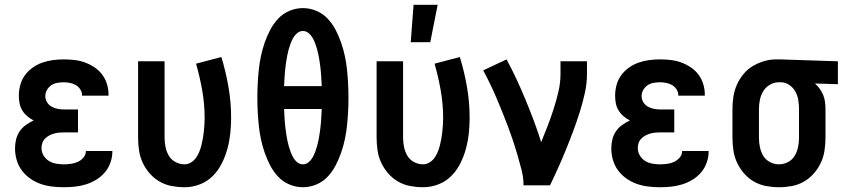

<svg xmlns="http://www.w3.org/2000/svg" viewBox="-20 -777 3540 805"><path d="M247 8Q222 8 197.5 5Q173 2 150 -6Q127 -14 106.5 -28.5Q86 -43 71.5 -62.5Q57 -82 50 -106Q43 -130 43 -155Q43 -174 47.5 -192.5Q52 -211 62.5 -226.5Q73 -242 88.5 -253Q104 -264 121 -272Q107 -279 94.5 -289.5Q82 -300 73.5 -314Q65 -328 62 -343.5Q59 -359 59 -376Q59 -398 65 -420.5Q71 -443 84.5 -461.5Q98 -480 117 -493.5Q136 -507 157.5 -514.5Q179 -522 201.5 -525Q224 -528 247 -528Q269 -528 291.5 -525.5Q314 -523 335 -515.5Q356 -508 375 -495.5Q394 -483 407.5 -465.5Q421 -448 428 -426Q435 -404 435 -382V-376H324V-378Q324 -391 316.5 -402.5Q309 -414 297.5 -420.5Q286 -427 273 -429.5Q260 -432 247 -432Q233 -432 219.5 -429.5Q206 -427 195 -419.5Q184 -412 177 -400Q170 -388 170 -374Q170 -360 177.5 -348Q185 -336 197 -329.5Q209 -323 222.5 -320.5Q236 -318 250 -318H307V-222H250Q239 -222 228 -221Q217 -220 206.5 -217Q196 -214 186.5 -209Q177 -204 169 -196Q161 -188 157.5 -177.5Q154 -167 154 -156Q154 -140 162.5 -125.5Q171 -111 184.5 -102.5Q198 -94 214.5 -91Q231 -88 247 -88Q262 -88 277 -90Q292 -92 305.5 -98Q319 -104 329.5 -116Q340 -128 340 -143V-144H451V-140Q451 -117 442.5 -94Q434 -71 419 -53.5Q404 -36 383.5 -23.5Q363 -11 340.5 -4Q318 3 294.5 5.5Q271 8 247 8Z M754 8Q727 8 700 3Q673 -2 649.5 -15.5Q626 -29 608 -49.5Q590 -70 578.5 -94.5Q567 -119 563 -146Q559 -173 559 -200V-520H670V-200Q670 -180 674 -160.5Q678 -141 688 -124Q698 -107 716 -97.5Q734 -88 754 -88Q768 -88 781 -96Q794 -104 802 -115.5Q810 -127 815.5 -140.5Q821 -154 824.5 -168Q828 -182 830.5 -196Q833 -210 834.5 -224.5Q836 -239 837 -253.5Q838 -268 838 -282Q838 -340 828 -397Q818 -454 802 -510L908 -538Q927 -476 938 -412Q949 -348 949 -283Q949 -250 945.5 -217.5Q942 -185 933.5 -153.5Q925 -122 910 -92Q895 -62 872 -39Q849 -16 818 -4Q787 8 754 8Z M1250 8Q1221 8 1193.5 -3.5Q1166 -15 1146 -36.5Q1126 -58 1112.5 -84Q1099 -110 1089.5 -137.5Q1080 -165 1074 -193.5Q1068 -222 1065 -251Q1062 -280 1060.5 -309Q1059 -338 1059 -367Q1059 -397 1060.5 -426Q1062 -455 1065 -484Q1068 -513 1074 -541.5Q1080 -570 1089.5 -597.5Q1099 -625 1112.5 -651Q1126 -677 1146 -698.5Q1166 -720 1193.5 -731.5Q1221 -743 1250 -743Q1279 -743 1306.5 -731.5Q1334 -720 1354 -698.5Q1374 -677 1387.5 -651Q1401 -625 1410.5 -597.5Q1420 -570 1426 -541.5Q1432 -513 1435 -484Q1438 -455 1439.5 -426Q1441 -397 1441 -368Q1441 -338 1439.5 -309Q1438 -280 1435 -251Q1432 -222 1426 -193.5Q1420 -165 1410.5 -137.5Q1401 -110 1387.5 -84Q1374 -58 1354 -36.5Q1334 -15 1306.5 -3.5Q1279 8 1250 8ZM1329 -416Q1328 -429 1327.5 -442Q1327 -455 1326 -467.5Q1325 -480 1323.5 -493Q1322 -506 1320 -519Q1318 -532 1315.5 -545Q1313 -558 1309.5 -570.5Q1306 -583 1301.5 -595Q1297 -607 1290.5 -618.5Q1284 -630 1273.5 -638.5Q1263 -647 1250 -647Q1237 -647 1226.5 -638.5Q1216 -630 1209.5 -618.5Q1203 -607 1198.5 -595Q1194 -583 1190.5 -570.5Q1187 -558 1184.5 -545Q1182 -532 1180 -519Q1178 -506 1176.5 -493Q1175 -480 1174 -467.5Q1173 -455 1172.5 -442Q1172 -429 1171 -416ZM1250 -88Q1263 -88 1273.5 -96.5Q1284 -105 1290.5 -116.5Q1297 -128 1301.5 -140Q1306 -152 1309.5 -164.5Q1313 -177 1315.5 -190Q1318 -203 1320 -216Q1322 -229 1323.5 -242Q1325 -255 1326 -267.5Q1327 -280 1327.5 -293Q1328 -306 1329 -320H1171Q1172 -306 1172.5 -293Q1173 -280 1174 -267.5Q1175 -255 1176.5 -242Q1178 -229 1180 -216Q1182 -203 1184.5 -190Q1187 -177 1190.5 -164.5Q1194 -152 1198.5 -140Q1203 -128 1209.5 -116.5Q1216 -105 1226.5 -96.5Q1237 -88 1250 -88Z M1754 8Q1727 8 1700 3Q1673 -2 1649.5 -15.5Q1626 -29 1608 -49.5Q1590 -70 1578.5 -94.5Q1567 -119 1563 -146Q1559 -173 1559 -200V-520H1670V-200Q1670 -180 1674 -160.5Q1678 -141 1688 -124Q1698 -107 1716 -97.5Q1734 -88 1754 -88Q1768 -88 1781 -96Q1794 -104 1802 -115.5Q1810 -127 1815.5 -140.5Q1821 -154 1824.5 -168Q1828 -182 1830.5 -196Q1833 -210 1834.5 -224.5Q1836 -239 1837 -253.5Q1838 -268 1838 -282Q1838 -340 1828 -397Q1818 -454 1802 -510L1908 -538Q1927 -476 1938 -412Q1949 -348 1949 -283Q1949 -250 1945.5 -217.5Q1942 -185 1933.5 -153.5Q1925 -122 1910 -92Q1895 -62 1872 -39Q1849 -16 1818 -4Q1787 8 1754 8ZM1702 -600 1714 -757H1815L1784 -600Z M2175 0Q2175 -32 2167 -63.5Q2159 -95 2150 -126Q2141 -157 2131 -187Q2121 -217 2109.5 -247.5Q2098 -278 2086 -307.5Q2074 -337 2061.5 -366.5Q2049 -396 2035 -425Q2021 -454 2006 -482L2104 -528Q2126 -487 2146 -444Q2166 -401 2184 -357.5Q2202 -314 2218.5 -270Q2235 -226 2249 -181Q2263 -215 2276.5 -250Q2290 -285 2301.5 -321Q2313 -357 2321.5 -393.5Q2330 -430 2330 -468V-520H2441V-468Q2441 -427 2432 -386.5Q2423 -346 2410.5 -306.5Q2398 -267 2383.5 -228Q2369 -189 2353.5 -151Q2338 -113 2321 -75Q2304 -37 2286 0Z M2747 8Q2722 8 2697.5 5Q2673 2 2650 -6Q2627 -14 2606.5 -28.5Q2586 -43 2571.5 -62.5Q2557 -82 2550 -106Q2543 -130 2543 -155Q2543 -174 2547.5 -192.5Q2552 -211 2562.5 -226.5Q2573 -242 2588.5 -253Q2604 -264 2621 -272Q2607 -279 2594.5 -289.5Q2582 -300 2573.5 -314Q2565 -328 2562 -343.5Q2559 -359 2559 -376Q2559 -398 2565 -420.5Q2571 -443 2584.5 -461.5Q2598 -480 2617 -493.5Q2636 -507 2657.5 -514.5Q2679 -522 2701.5 -525Q2724 -528 2747 -528Q2769 -528 2791.5 -525.5Q2814 -523 2835 -515.5Q2856 -508 2875 -495.5Q2894 -483 2907.5 -465.5Q2921 -448 2928 -426Q2935 -404 2935 -382V-376H2824V-378Q2824 -391 2816.5 -402.5Q2809 -414 2797.5 -420.5Q2786 -427 2773 -429.5Q2760 -432 2747 -432Q2733 -432 2719.5 -429.5Q2706 -427 2695 -419.5Q2684 -412 2677 -400Q2670 -388 2670 -374Q2670 -360 2677.5 -348Q2685 -336 2697 -329.5Q2709 -323 2722.5 -320.5Q2736 -318 2750 -318H2807V-222H2750Q2739 -222 2728 -221Q2717 -220 2706.5 -217Q2696 -214 2686.5 -209Q2677 -204 2669 -196Q2661 -188 2657.5 -177.5Q2654 -167 2654 -156Q2654 -140 2662.5 -125.5Q2671 -111 2684.5 -102.5Q2698 -94 2714.5 -91Q2731 -88 2747 -88Q2762 -88 2777 -90Q2792 -92 2805.5 -98Q2819 -104 2829.5 -116Q2840 -128 2840 -143V-144H2951V-140Q2951 -117 2942.5 -94Q2934 -71 2919 -53.5Q2904 -36 2883.5 -23.5Q2863 -11 2840.5 -4Q2818 3 2794.5 5.5Q2771 8 2747 8Z M3246 8Q3219 8 3192 3Q3165 -2 3141.5 -15.5Q3118 -29 3100 -49.5Q3082 -70 3070.5 -94.5Q3059 -119 3055 -146Q3051 -173 3051 -200V-320Q3051 -346 3055 -372Q3059 -398 3069.5 -421.5Q3080 -445 3096.5 -465.5Q3113 -486 3135.5 -499.5Q3158 -513 3183 -520.5Q3208 -528 3234 -528H3250L3493 -520V-424L3397 -427Q3408 -417 3417 -404.5Q3426 -392 3431.5 -378.5Q3437 -365 3439 -350Q3441 -335 3441 -320V-200Q3441 -173 3437 -146Q3433 -119 3421.5 -94.5Q3410 -70 3392 -49.5Q3374 -29 3350.5 -15.5Q3327 -2 3300 3Q3273 8 3246 8ZM3246 -88Q3266 -88 3284 -97.5Q3302 -107 3312 -124Q3322 -141 3326 -160.5Q3330 -180 3330 -200V-320Q3330 -339 3327 -357.5Q3324 -376 3315 -392.5Q3306 -409 3290.5 -420Q3275 -431 3256 -432H3244Q3225 -432 3207.5 -421.5Q3190 -411 3180 -394.5Q3170 -378 3166 -358.5Q3162 -339 3162 -320V-200Q3162 -180 3166 -160.5Q3170 -141 3180 -124Q3190 -107 3208 -97.5Q3226 -88 3246 -88Z"/></svg>

Font: Iosevka
Style: Bold
Weight: 700
Monospace: yes
Designer: Belleve Invis
Foundry: Belleve Invis
Version: Version 32.5.0; ttfautohint (v1.8.4)